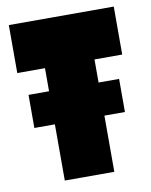

<svg xmlns="http://www.w3.org/2000/svg" viewBox="-74 -681 579 737"><g transform="rotate(-10 215.5 -312.5)"><path d="M392 -219V-348H312V-438H420V-625H11V-438H119V-348H39V-219H119V0H312V-219Z"/></g></svg>

Font: Blinker Headline
Style: Regular
Weight: 900
Width: 4
Designer: Juergen Huber
Foundry: supertype
Version: Version 1.015;PS 1.15;hotconv 1.0.88;makeotf.lib2.5.647800